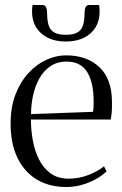

<svg xmlns="http://www.w3.org/2000/svg" viewBox="-20 -739 488 770"><path d="M246 11Q176.5 11 126.5 -19.8Q76.5 -50.5 49.5 -107.2Q22.5 -164 22.5 -242.5Q22.5 -309.5 42.2 -360.5Q62 -411.5 94.5 -446.5Q127 -481.5 166.2 -499.2Q205.5 -517 244.5 -517Q328 -517 378 -470.2Q428 -423.5 429 -334Q429.5 -304.5 428 -288.2Q426.5 -272 424 -259.5H104Q104 -217 111.8 -175Q119.5 -133 137 -98.5Q154.5 -64 183.5 -43.2Q212.5 -22.5 255 -22.5Q298 -22.5 336.5 -38Q375 -53.5 397 -72L407.5 -52Q389.5 -34.5 363.8 -20.2Q338 -6 307.8 2.5Q277.5 11 246 11ZM104.5 -281.5 353 -290.5Q355 -302 355.2 -312.2Q355.5 -322.5 355.5 -333Q355.5 -408.5 329.5 -450.2Q303.5 -492 247 -492Q209 -492 181.8 -473.2Q154.5 -454.5 137.5 -423.8Q120.5 -393 112.5 -355.8Q104.5 -318.5 104.5 -281.5ZM150 -719Q160.5 -719 164.8 -709.8Q169 -700.5 169 -686Q169 -653.5 176.2 -634.5Q183.5 -615.5 200 -607.5Q216.5 -599.5 244 -599.5Q271.5 -599.5 288 -607.5Q304.5 -615.5 311.8 -634.5Q319 -653.5 319 -686Q319 -700.5 323.2 -709.8Q327.5 -719 338 -719H377.5Q378.5 -712.5 379 -705.8Q379.5 -699 379.5 -692Q379.5 -656 363.2 -629.2Q347 -602.5 316.5 -587.5Q286 -572.5 244 -572.5Q202 -572.5 171.8 -587.5Q141.5 -602.5 125 -629.2Q108.5 -656 108.5 -692Q108.5 -699 109 -705.8Q109.5 -712.5 110.5 -719Z"/></svg>

Font: Merriweather 144pt Light
Style: Regular
Weight: 300
Version: Version 2.100